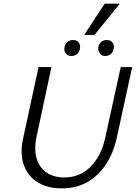

<svg xmlns="http://www.w3.org/2000/svg" viewBox="-20 -1027 747 1056"><path d="M319 9Q241 9 187 -24.5Q133 -58 111 -119.5Q89 -181 107 -265L192 -658H263L182 -280Q166 -206 181.5 -155Q197 -104 237 -77.5Q277 -51 333 -51Q419 -51 477.5 -109.5Q536 -168 558 -266L644 -658H707L622 -268Q604 -186 563 -123.5Q522 -61 461 -26Q400 9 319 9ZM373 -719Q360 -719 350 -726Q340 -733 336 -744Q332 -755 335 -768Q338 -786 351 -796.5Q364 -807 382 -807Q395 -807 404.5 -801Q414 -795 418 -784Q422 -773 420 -760Q417 -742 404 -730.5Q391 -719 373 -719ZM559 -719Q545 -719 536 -726Q527 -733 523 -744Q519 -755 521 -768Q524 -786 536.5 -796.5Q549 -807 567 -807Q581 -807 590 -801Q599 -795 603.5 -784Q608 -773 605 -760Q603 -742 590 -730.5Q577 -719 559 -719ZM443 -835 556 -1007H639L500 -835Z"/></svg>

Font: Ysabeau
Style: Italic
Weight: 400
Italic angle: -12°
Designer: Christian Thalmann (Catharsis Fonts)
Version: Version 2.000;gftools[0.9.27.dev2+g8671c4b]